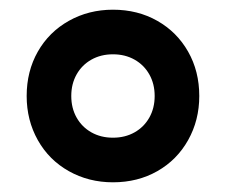

<svg xmlns="http://www.w3.org/2000/svg" viewBox="-20 -760 466 396"><path d="M213 -384Q163 -384 122 -407Q81 -430 58 -471Q35 -512 35 -562Q35 -613 58 -653.5Q81 -694 122 -717Q163 -740 213 -740Q264 -740 304.5 -717Q345 -694 368 -653.5Q391 -613 391 -562Q391 -512 368 -471Q345 -430 304.5 -407Q264 -384 213 -384ZM213 -476Q238 -476 257.5 -487Q277 -498 288 -517.5Q299 -537 299 -562Q299 -587 288 -606.5Q277 -626 257.5 -637Q238 -648 213 -648Q188 -648 168.5 -637Q149 -626 138 -606.5Q127 -587 127 -562Q127 -537 138 -517.5Q149 -498 168.5 -487Q188 -476 213 -476Z"/></svg>

Font: M PLUS 1 Thin
Style: Bold
Weight: 700
Version: Version 1.001